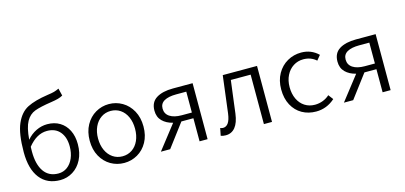

<svg xmlns="http://www.w3.org/2000/svg" viewBox="-69 -1274 3708 1759"><g transform="rotate(-15 1785.0 -394.0)"><path d="M71 -320Q71 -496 111.5 -588.5Q152 -681 223.5 -717Q295 -753 417 -771Q461 -777 482 -783Q503 -789 529 -801L546 -731Q525 -719 499.5 -712Q474 -705 434 -699Q326 -683 273 -663Q220 -643 189 -587.5Q158 -532 149 -418Q188 -464 239 -488.5Q290 -513 344 -513Q412 -513 462.5 -482.5Q513 -452 541 -396Q569 -340 569 -264Q569 -181 537 -118Q505 -55 450 -21Q395 13 330 13Q206 13 138.5 -73.5Q71 -160 71 -320ZM329 -50Q376 -50 413 -77Q450 -104 471 -153Q492 -202 492 -264Q492 -351 448.5 -402.5Q405 -454 326 -454Q228 -454 146 -352L145 -307Q145 -185 192 -117.5Q239 -50 329 -50Z M682 -265Q682 -350 717 -413.5Q752 -477 810.5 -511Q869 -545 937 -545Q1005 -545 1063.5 -511Q1122 -477 1157 -413.5Q1192 -350 1192 -265Q1192 -180 1157 -117Q1122 -54 1063.5 -20.5Q1005 13 937 13Q868 13 810 -20.5Q752 -54 717 -117Q682 -180 682 -265ZM1112 -265Q1112 -328 1090 -377Q1068 -426 1028 -453Q988 -480 937 -480Q886 -480 846 -452.5Q806 -425 783.5 -376.5Q761 -328 761 -265Q761 -202 783.5 -153Q806 -104 846 -77Q886 -50 937 -50Q988 -50 1028 -77Q1068 -104 1090 -153Q1112 -202 1112 -265Z M1653 -219H1539L1374 0H1286L1463 -227Q1401 -242 1363.5 -279.5Q1326 -317 1326 -378Q1326 -458 1384.5 -494.5Q1443 -531 1542 -531H1729V0H1653ZM1653 -273V-471H1557Q1484 -471 1443.5 -448Q1403 -425 1403 -377Q1403 -327 1444 -300Q1485 -273 1557 -273Z M1853 1 1867 -69Q1873 -67 1880 -65Q1887 -63 1892 -63Q1924 -63 1943.5 -91Q1963 -119 1971 -178L2015 -531H2340V0H2263V-469H2075Q2065 -381 2048 -257L2036 -161Q2025 -76 1990.5 -33.5Q1956 9 1900 9Q1873 9 1853 1Z M2498 -265Q2498 -350 2534 -413.5Q2570 -477 2630 -511Q2690 -545 2761 -545Q2856 -545 2923 -480L2886 -435Q2836 -480 2764 -480Q2712 -480 2669.5 -453Q2627 -426 2602.5 -377Q2578 -328 2578 -265Q2578 -202 2601 -153Q2624 -104 2666 -77Q2708 -50 2762 -50Q2802 -50 2838 -64Q2874 -78 2901 -103L2936 -57Q2858 13 2757 13Q2683 13 2624.5 -20Q2566 -53 2532 -116Q2498 -179 2498 -265Z M3389 -219H3275L3110 0H3022L3199 -227Q3137 -242 3099.5 -279.5Q3062 -317 3062 -378Q3062 -458 3120.5 -494.5Q3179 -531 3278 -531H3465V0H3389ZM3389 -273V-471H3293Q3220 -471 3179.5 -448Q3139 -425 3139 -377Q3139 -327 3180 -300Q3221 -273 3293 -273Z"/></g></svg>

Font: Nebula Sans Book
Style: Regular
Weight: 400
Designer: Paul D. Hunt for Adobe (as Source Sans)
Foundry: Nebula Entertainment & Broadcasting LLC
Version: Version 1.010